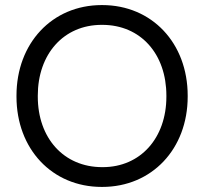

<svg xmlns="http://www.w3.org/2000/svg" viewBox="-20 -729 805 757"><path d="M45 -348C45 -142 185 8 381 8H383C579 8 720 -142 720 -348V-352C720 -559 579 -709 383 -709H381C185 -709 45 -558 45 -352ZM129 -348V-352C129 -516 231 -631 381 -631H383C535 -631 636 -516 636 -352V-348C636 -185 534 -70 385 -70H383C231 -70 129 -185 129 -348Z"/></svg>

Font: Fixel Display Regular
Style: Regular
Weight: 400
Designer: AlfaBravo + MacPaw
Foundry: Kyrylo Tkachov, Marchela Mozhyna, Serhii Makarenko, Maria Weinstein, Zakhar Kryvoshyya
Version: Version 1.211